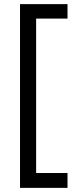

<svg xmlns="http://www.w3.org/2000/svg" viewBox="-20 -727 350 930"><path d="M307 183H77V-707H307V-637H155V111H307Z"/></svg>

Font: Hind Guntur
Style: Regular
Weight: 400
Version: Version 1.000;PS 1.0;hotconv 1.0.86;makeotf.lib2.5.63406; tt